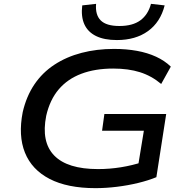

<svg xmlns="http://www.w3.org/2000/svg" viewBox="-20 -968 966 997"><path d="M476 9Q330 9 237.5 -39Q145 -87 109.5 -175.5Q74 -264 98 -386Q117 -468 158.5 -529.5Q200 -591 262.5 -632Q325 -673 403.5 -693.5Q482 -714 572 -714Q636 -714 691 -704Q746 -694 790.5 -673.5Q835 -653 867 -622L817 -532Q767 -574 707 -593Q647 -612 568 -612Q474 -612 402.5 -585Q331 -558 285 -504Q239 -450 220 -367Q193 -231 261.5 -160.5Q330 -90 489 -90Q549 -90 608 -99.5Q667 -109 722 -127L695 -94L727 -289H510L522 -376H843L792 -48Q751 -31 697.5 -18Q644 -5 586.5 2Q529 9 476 9ZM587 -760Q521 -760 478.5 -781Q436 -802 418 -842Q400 -882 407 -940L479 -948Q474 -891 503 -862Q532 -833 600 -833Q669 -833 709 -862.5Q749 -892 764 -948L835 -940Q813 -853 748.5 -806.5Q684 -760 587 -760Z"/></svg>

Font: Nunito Sans 10pt Expanded SemiBold
Style: Italic
Weight: 600
Width: 7
Italic angle: -9°
Designer: Vernon Adams
Foundry: Vernon Adams
Version: Version 3.101;gftools[0.9.27]